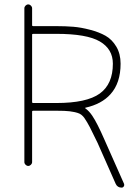

<svg xmlns="http://www.w3.org/2000/svg" viewBox="-20 -775 632 873"><path d="M126 -660.2Q126 -656.2 130.9 -656.2H236.3Q278.3 -656.2 313.5 -653.3Q348.6 -650.4 389.6 -639.6Q430.7 -628.9 460 -612.3Q489.3 -595.7 508.8 -563Q528.3 -530.3 528.3 -485.4Q528.3 -397.5 482.4 -346.7Q442.4 -301.8 368.2 -285.2Q367.2 -285.2 367.2 -283.7Q367.2 -282.2 368.2 -282.2Q384.8 -270.5 399.4 -249Q421.9 -215.8 455.1 -139.6L543.9 60.5Q544.9 63.5 544.9 65.4Q544.9 69.3 543 72.3Q539.1 78.1 533.2 78.1Q513.7 78.1 505.9 60.5L423.8 -125Q401.4 -171.9 388.7 -196.3Q376 -220.7 363.8 -238.3Q351.6 -255.9 334 -261.2Q316.4 -266.6 296.9 -269Q277.3 -271.5 236.3 -271.5H130.9Q126 -271.5 126 -267.6V-38.1Q126 -31.2 120.6 -25.9Q115.2 -20.5 108.4 -20.5Q101.6 -20.5 96.2 -25.9Q90.8 -31.2 90.8 -38.1V-737.3Q90.8 -744.1 96.2 -749.5Q101.6 -754.9 108.4 -754.9Q115.2 -754.9 120.6 -749.5Q126 -744.1 126 -737.3ZM130.9 -621.1Q126 -621.1 126 -617.2V-310.5Q126 -306.6 130.9 -306.6H236.3Q374 -306.6 433.6 -349.6Q493.2 -392.6 493.2 -485.4Q493.2 -551.8 434.1 -586.4Q375 -621.1 236.3 -621.1Z"/></svg>

Font: Gen Jyuu Gothic ExtraLight
Style: Regular
Weight: 100
Designer: [Source Han Sans]
Ryoko NISHIZUKA  (kana & ideographs); Paul D. Hunt (Latin, Greek & Cyrillic); Wenlong ZHANG  (bopomofo
Version: Version 1.002.20150607